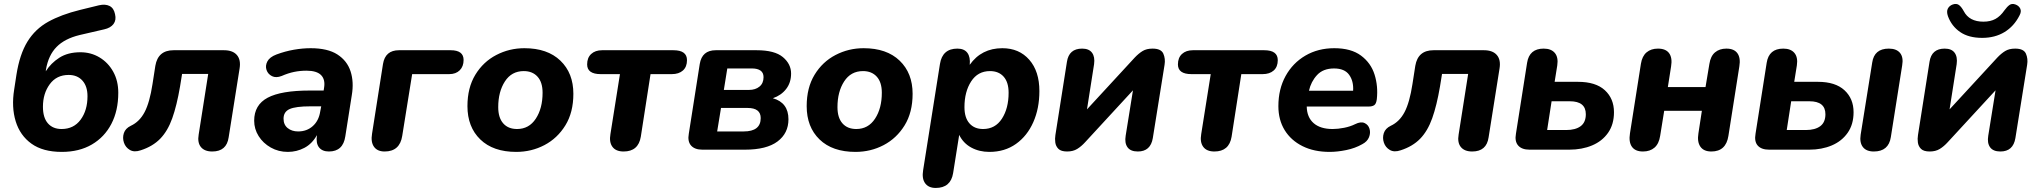

<svg xmlns="http://www.w3.org/2000/svg" viewBox="-20 -739 10067 948"><path d="M285 11Q192 11 135.5 -29.5Q79 -70 57.5 -140Q36 -210 50 -297L61 -369Q77 -471 115.5 -533.5Q154 -596 218 -631.5Q282 -667 375 -690L469 -713Q500 -720 521 -709.5Q542 -699 548 -669Q555 -640 540.5 -620.5Q526 -601 494 -594L373 -566Q299 -548 259 -507Q219 -466 207 -396L206 -387Q231 -427 273 -454Q315 -481 377 -481Q429 -481 471.5 -455.5Q514 -430 539 -385Q564 -340 564 -281Q564 -193 530 -127.5Q496 -62 433.5 -25.5Q371 11 285 11ZM284 -102Q344 -102 378 -148Q412 -194 412 -264Q412 -313 387 -341Q362 -369 319 -369Q259 -369 225.5 -323Q192 -277 192 -212Q192 -158 216.5 -130Q241 -102 284 -102Z M1028 9Q990 9 972 -13Q954 -35 961 -75L1008 -374H879L869 -312Q853 -218 830.5 -155Q808 -92 771 -54Q734 -16 675 3Q643 14 621.5 1.5Q600 -11 592 -34.5Q584 -58 591.5 -81.5Q599 -105 626 -118Q669 -138 694 -185.5Q719 -233 733 -324L747 -414Q760 -491 837 -491H1086Q1129 -491 1149.5 -467.5Q1170 -444 1163 -401L1109 -61Q1099 9 1028 9Z M1401 11Q1355 11 1317 -10.5Q1279 -32 1257 -67Q1235 -102 1235 -143Q1235 -221 1301.5 -256.5Q1368 -292 1510 -292H1578L1580 -305Q1587 -346 1565.5 -368Q1544 -390 1493 -390Q1462 -390 1432.5 -384Q1403 -378 1371 -364Q1343 -353 1323 -363Q1303 -373 1296 -393.5Q1289 -414 1300 -435.5Q1311 -457 1345 -470Q1388 -486 1431 -493.5Q1474 -501 1514 -501Q1598 -501 1646 -470Q1694 -439 1711 -386.5Q1728 -334 1717 -269L1685 -66Q1674 9 1604 9Q1571 9 1555 -11.5Q1539 -32 1545 -72Q1521 -29 1483 -9Q1445 11 1401 11ZM1452 -90Q1495 -90 1524.5 -116.5Q1554 -143 1561 -188L1566 -214H1513Q1440 -214 1410 -200.5Q1380 -187 1380 -153Q1380 -123 1400.5 -106.5Q1421 -90 1452 -90Z M1879 9Q1843 9 1826.5 -14.5Q1810 -38 1817 -79L1871 -423Q1882 -491 1950 -491H2205Q2269 -491 2269 -443Q2269 -411 2250 -392Q2231 -373 2198 -373H2015L1966 -68Q1954 9 1879 9Z M2529 11Q2415 11 2351.5 -50.5Q2288 -112 2288 -215Q2288 -306 2327 -370Q2366 -434 2430.5 -467.5Q2495 -501 2569 -501Q2683 -501 2747 -439.5Q2811 -378 2811 -276Q2811 -184 2771.5 -120Q2732 -56 2668 -22.5Q2604 11 2529 11ZM2533 -102Q2592 -102 2625.5 -153Q2659 -204 2659 -281Q2659 -333 2634 -360.5Q2609 -388 2566 -388Q2506 -388 2473 -337Q2440 -286 2440 -210Q2440 -158 2464.5 -130Q2489 -102 2533 -102Z M3059 9Q3021 9 3004 -14Q2987 -37 2994 -77L3041 -373H2946Q2879 -373 2879 -421Q2879 -454 2899 -472.5Q2919 -491 2953 -491H3305Q3372 -491 3372 -442Q3372 -409 3352 -391Q3332 -373 3297 -373H3192L3144 -64Q3132 9 3059 9Z M3448 0Q3410 0 3392 -20.5Q3374 -41 3381 -79L3435 -423Q3446 -491 3514 -491H3716Q3805 -491 3845.5 -457Q3886 -423 3886 -376Q3886 -331 3861.5 -299.5Q3837 -268 3796 -254Q3873 -232 3873 -150Q3873 -81 3819 -40.5Q3765 0 3658 0ZM3554 -295H3678Q3710 -295 3730 -311.5Q3750 -328 3750 -358Q3750 -380 3735 -390.5Q3720 -401 3693 -401H3571ZM3521 -90H3652Q3736 -90 3736 -156Q3736 -206 3671 -206H3540Z M4204 11Q4090 11 4026.5 -50.5Q3963 -112 3963 -215Q3963 -306 4002 -370Q4041 -434 4105.5 -467.5Q4170 -501 4244 -501Q4358 -501 4422 -439.5Q4486 -378 4486 -276Q4486 -184 4446.5 -120Q4407 -56 4343 -22.5Q4279 11 4204 11ZM4208 -102Q4267 -102 4300.5 -153Q4334 -204 4334 -281Q4334 -333 4309 -360.5Q4284 -388 4241 -388Q4181 -388 4148 -337Q4115 -286 4115 -210Q4115 -158 4139.5 -130Q4164 -102 4208 -102Z M4600 189Q4565 189 4548 166Q4531 143 4538 101L4621 -423Q4633 -499 4707 -499Q4741 -499 4756.5 -478Q4772 -457 4768 -419Q4826 -501 4929 -501Q5012 -501 5062 -444Q5112 -387 5112 -289Q5112 -204 5082 -136Q5052 -68 4996.5 -28.5Q4941 11 4865 11Q4815 11 4775.5 -10.5Q4736 -32 4716 -73L4686 116Q4674 189 4600 189ZM4834 -102Q4894 -102 4927 -153Q4960 -204 4960 -281Q4960 -333 4935.5 -360.5Q4911 -388 4868 -388Q4808 -388 4775 -337Q4742 -286 4742 -210Q4742 -158 4766.5 -130Q4791 -102 4834 -102Z M5249 9Q5219 9 5206 -4Q5193 -17 5190.5 -35.5Q5188 -54 5191 -72L5248 -434Q5258 -499 5323 -499Q5357 -499 5372 -478.5Q5387 -458 5382 -422L5347 -199L5583 -455Q5602 -475 5621.5 -487Q5641 -499 5671 -499Q5713 -499 5724 -474Q5735 -449 5730 -419L5672 -57Q5661 9 5598 9Q5562 9 5547 -12Q5532 -33 5538 -69L5574 -293L5338 -37Q5319 -16 5298.5 -3.5Q5278 9 5249 9Z M5976 9Q5938 9 5921 -14Q5904 -37 5911 -77L5958 -373H5863Q5796 -373 5796 -421Q5796 -454 5816 -472.5Q5836 -491 5870 -491H6222Q6289 -491 6289 -442Q6289 -409 6269 -391Q6249 -373 6214 -373H6109L6061 -64Q6049 9 5976 9Z M6545 11Q6468 11 6411 -17.5Q6354 -46 6323 -96.5Q6292 -147 6292 -215Q6292 -299 6327.5 -363.5Q6363 -428 6425.5 -464.5Q6488 -501 6568 -501Q6651 -501 6700 -464.5Q6749 -428 6767 -370.5Q6785 -313 6778 -249Q6775 -226 6765 -219.5Q6755 -213 6738 -213H6432Q6433 -160 6466 -131Q6499 -102 6560 -102Q6586 -102 6616.5 -108Q6647 -114 6671 -126Q6699 -140 6717.5 -131.5Q6736 -123 6742 -103Q6748 -83 6739.5 -61.5Q6731 -40 6706 -27Q6671 -7 6627 2Q6583 11 6545 11ZM6567 -401Q6513 -401 6483 -368.5Q6453 -336 6443 -291H6661Q6664 -338 6641.5 -369.5Q6619 -401 6567 -401Z M7249 9Q7211 9 7193 -13Q7175 -35 7182 -75L7229 -374H7100L7090 -312Q7074 -218 7051.5 -155Q7029 -92 6992 -54Q6955 -16 6896 3Q6864 14 6842.5 1.5Q6821 -11 6813 -34.5Q6805 -58 6812.5 -81.5Q6820 -105 6847 -118Q6890 -138 6915 -185.5Q6940 -233 6954 -324L6968 -414Q6981 -491 7058 -491H7307Q7350 -491 7370.5 -467.5Q7391 -444 7384 -401L7330 -61Q7320 9 7249 9Z M7532 0Q7494 0 7476 -20.5Q7458 -41 7465 -79L7520 -429Q7531 -499 7602 -499Q7639 -499 7657 -477.5Q7675 -456 7669 -416L7656 -335H7771Q7859 -335 7904 -293.5Q7949 -252 7949 -185Q7949 -125 7920 -83.5Q7891 -42 7841 -21Q7791 0 7728 0ZM7619 -97H7713Q7759 -97 7784.5 -116Q7810 -135 7810 -175Q7810 -239 7731 -239H7641Z M8092 9Q8054 9 8037.5 -14.5Q8021 -38 8028 -81L8082 -424Q8088 -462 8110 -480.5Q8132 -499 8166 -499Q8205 -499 8221.5 -476Q8238 -453 8231 -411L8215 -309H8401L8420 -423Q8426 -462 8448 -480.5Q8470 -499 8504 -499Q8542 -499 8558.5 -476Q8575 -453 8568 -411L8514 -68Q8502 9 8430 9Q8392 9 8375.5 -15Q8359 -39 8366 -81L8383 -192H8197L8177 -68Q8171 -29 8149 -10Q8127 9 8092 9Z M8715 0Q8677 0 8659 -20Q8641 -40 8648 -79L8703 -429Q8714 -499 8785 -499Q8822 -499 8840 -477.5Q8858 -456 8852 -416L8839 -335H8956Q9042 -335 9087 -293.5Q9132 -252 9132 -185Q9132 -125 9103 -83.5Q9074 -42 9024.5 -21Q8975 0 8913 0ZM9232 9Q9195 9 9178 -13Q9161 -35 9167 -74L9224 -430Q9234 -499 9306 -499Q9344 -499 9361.5 -477.5Q9379 -456 9372 -416L9316 -62Q9305 9 9232 9ZM8802 -97H8896Q8942 -97 8967.5 -116Q8993 -135 8993 -175Q8993 -239 8914 -239H8824Z M9508 9Q9478 9 9465 -4Q9452 -17 9449.5 -35.5Q9447 -54 9450 -72L9507 -434Q9517 -499 9582 -499Q9616 -499 9631 -478.5Q9646 -458 9641 -422L9606 -199L9842 -455Q9861 -475 9880.5 -487Q9900 -499 9930 -499Q9972 -499 9983 -474Q9994 -449 9989 -419L9931 -57Q9920 9 9857 9Q9821 9 9806 -12Q9791 -33 9797 -69L9833 -293L9597 -37Q9578 -16 9557.5 -3.5Q9537 9 9508 9ZM9767 -552Q9700 -552 9658 -581Q9616 -610 9598 -659Q9590 -682 9597.5 -696.5Q9605 -711 9622 -717Q9640 -723 9652 -714.5Q9664 -706 9676 -684Q9703 -632 9773 -632Q9808 -632 9832.5 -645.5Q9857 -659 9877 -688Q9890 -706 9902 -714.5Q9914 -723 9931 -717Q9948 -711 9955 -696.5Q9962 -682 9951 -662Q9924 -609 9877 -580.5Q9830 -552 9767 -552Z"/></svg>

Font: Nunito ExtraBold
Style: Italic
Weight: 800
Italic angle: -9°
Designer: Vernon Adams
Foundry: Vernon Adams
Version: Version 3.601; ttfautohint (v1.8.2.53-6de2)